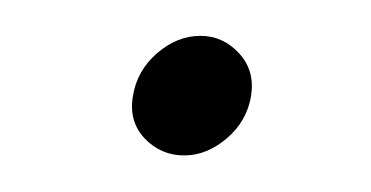

<svg xmlns="http://www.w3.org/2000/svg" viewBox="-20 -85 203 105"><path d="M52.7 -32.5Q50.3 -18.7 59.1 -9.3Q68 0 80.7 0Q93 0 104 -9.3Q115 -18.7 117.3 -32.5Q119.5 -46.4 110.7 -55.9Q101.9 -65.4 89.6 -65.4Q76.9 -65.4 65.9 -55.9Q54.9 -46.4 52.7 -32.5Z"/></svg>

Font: Josefin Slab Thin
Style: Italic
Weight: 100
Italic angle: -12°
Designer: Santiago Orozco
Foundry: Typemade
Version: Version 2.000